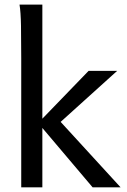

<svg xmlns="http://www.w3.org/2000/svg" viewBox="-20 -801 545 821"><path d="M70.8 0V-551.8Q70.8 -630.9 69.8 -690.2Q68.8 -749.5 63.5 -781.2H161.1V-293.5L358.9 -498H481L239.3 -279.8L495.6 0H376L161.1 -253.9V0Z"/></svg>

Font: Andika FrenchTight
Style: Regular
Weight: 400
Designer: Victor Gaultney, Annie Olsen, Julie Remington, Don Collingsworth, Eric Hays, Becca Hirsbrunner
Foundry: SIL International
Version: Version 5.000 ; Dig1 Dig4Opn Dig7 LnSpcTght